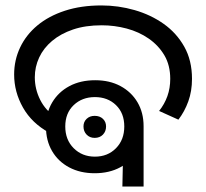

<svg xmlns="http://www.w3.org/2000/svg" viewBox="-20 -686 758 706"><path d="M161 -198Q97 -233 64.5 -290.5Q32 -348 32 -412Q32 -465 54 -511.5Q76 -558 117.5 -592.5Q159 -627 218.5 -646.5Q278 -666 353 -666Q415 -666 474.5 -649Q534 -632 581.5 -598.5Q629 -565 657.5 -514.5Q686 -464 686 -396Q686 -351 672.5 -313.5Q659 -276 636 -246L565 -278Q585 -303 595.5 -332.5Q606 -362 606 -396Q606 -446 584.5 -482.5Q563 -519 527 -544Q491 -569 446 -581Q401 -593 354 -593Q294 -593 248.5 -577.5Q203 -562 171.5 -535.5Q140 -509 124 -474.5Q108 -440 108 -402Q108 -358 128 -318.5Q148 -279 185 -256L161 -198ZM328 -49Q275 -49 234.5 -70.5Q194 -92 171.5 -130.5Q149 -169 149 -220Q149 -271 172 -309.5Q195 -348 235.5 -369.5Q276 -391 330 -391Q383 -391 423 -369.5Q463 -348 485.5 -310Q508 -272 508 -222Q508 -171 485.5 -132Q463 -93 422.5 -71Q382 -49 328 -49ZM329 -110Q376 -110 406.5 -141Q437 -172 437 -221Q437 -270 406.5 -299.5Q376 -329 329 -329Q282 -329 251 -299.5Q220 -270 220 -221Q220 -172 251 -141Q282 -110 329 -110ZM328 -179Q310 -179 298.5 -191Q287 -203 287 -221Q287 -238 298.5 -249Q310 -260 328 -260Q347 -260 358.5 -249Q370 -238 370 -221Q370 -203 358.5 -191Q347 -179 328 -179ZM434 -187 508 -222V0H430Z"/></svg>

Font: uoriya05
Style: Book
Weight: 400
Designer: Jelle Bosma - Monotype Design Team
Foundry: Monotype Imaging Inc.
Version: Version 2.003